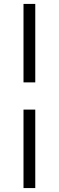

<svg xmlns="http://www.w3.org/2000/svg" viewBox="-20 -749 300 981"><path d="M100.1 -729H160.2V-328.1H100.1ZM100.1 -189H160.2V211.9H100.1Z"/></svg>

Font: SolaimanLipiNormal
Style: Normal
Weight: 400
Designer: Solaiman Karim
Version: Version 1.6.1 ; ttfautohint (v1.5.65-e2d9)